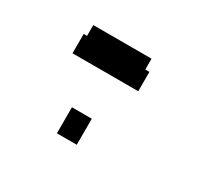

<svg xmlns="http://www.w3.org/2000/svg" viewBox="-86 -613 702 645"><g transform="rotate(30 265.0 -290.0)"><path d="M100 -436H113V-478H339V-436H355V-361H100ZM189 -203H266V-102H189Z"/></g></svg>

Font: TitilliumText22L 400 wt
Style: 400 wt
Weight: 400
Designer: Campivisivi
Foundry: Campivisivi
Version: 1.000